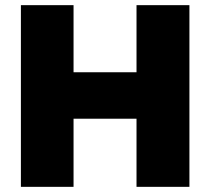

<svg xmlns="http://www.w3.org/2000/svg" viewBox="-20 -724 814 744"><path d="M265 -704V-444H509V-704H714V0H509V-264H265V0H61V-704Z"/></svg>

Font: Prodigy Sans ExtraBold
Style: Regular
Weight: 800
Designer: Wei Huang
Foundry: Wei Huang
Version: Version 1.003; ttfautohint (v1.8.3)